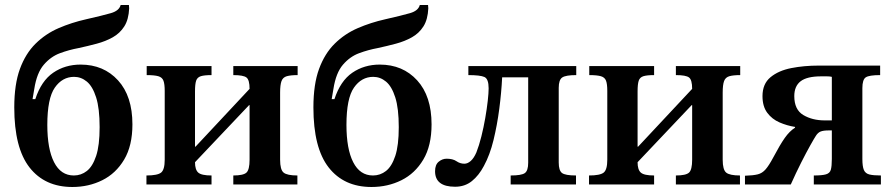

<svg xmlns="http://www.w3.org/2000/svg" viewBox="-20 -737 3562 767"><path d="M269 10Q159 10 98 -68Q37 -146 37 -308Q37 -400 59.5 -461.5Q82 -523 122 -562.5Q162 -602 214 -624.5Q266 -647 324 -660Q390 -675 423 -684.5Q456 -694 462 -717H495Q495 -713 495.5 -709.5Q496 -706 496 -704Q494 -659 476.5 -631.5Q459 -604 430.5 -588Q402 -572 366.5 -562.5Q331 -553 294 -545Q256 -538 219.5 -524.5Q183 -511 155 -478.5Q127 -446 117 -382L110 -341H121Q145 -414 192.5 -446.5Q240 -479 302 -479Q394 -479 451.5 -416Q509 -353 509 -240Q509 -155 476 -99.5Q443 -44 388.5 -17Q334 10 269 10ZM275 -36Q304 -36 327 -54Q350 -72 364 -114Q378 -156 378 -229Q378 -304 364 -348Q350 -392 327 -411Q304 -430 276 -430Q229 -430 199 -387Q169 -344 169 -238Q169 -142 196 -89Q223 -36 275 -36Z M825 0H565V-36Q609 -36 623.5 -47.5Q638 -59 638 -99V-374Q638 -401 633 -414.5Q628 -428 612.5 -432.5Q597 -437 566 -437V-473H825V-437Q796 -437 782 -432.5Q768 -428 763.5 -414.5Q759 -401 759 -372V-151H761L977 -382Q977 -418 964.5 -427.5Q952 -437 912 -437V-473H1169V-437Q1141 -437 1125.5 -432.5Q1110 -428 1104.5 -413Q1099 -398 1099 -367V-99Q1099 -59 1113 -47.5Q1127 -36 1168 -36V0H912V-36Q952 -36 964.5 -47.5Q977 -59 977 -99V-317H975L759 -89Q759 -59 772 -47.5Q785 -36 825 -36Z M1464 10Q1354 10 1293 -68Q1232 -146 1232 -308Q1232 -400 1254.5 -461.5Q1277 -523 1317 -562.5Q1357 -602 1409 -624.5Q1461 -647 1519 -660Q1585 -675 1618 -684.5Q1651 -694 1657 -717H1690Q1690 -713 1690.5 -709.5Q1691 -706 1691 -704Q1689 -659 1671.5 -631.5Q1654 -604 1625.5 -588Q1597 -572 1561.5 -562.5Q1526 -553 1489 -545Q1451 -538 1414.5 -524.5Q1378 -511 1350 -478.5Q1322 -446 1312 -382L1305 -341H1316Q1340 -414 1387.5 -446.5Q1435 -479 1497 -479Q1589 -479 1646.5 -416Q1704 -353 1704 -240Q1704 -155 1671 -99.5Q1638 -44 1583.5 -17Q1529 10 1464 10ZM1470 -36Q1499 -36 1522 -54Q1545 -72 1559 -114Q1573 -156 1573 -229Q1573 -304 1559 -348Q1545 -392 1522 -411Q1499 -430 1471 -430Q1424 -430 1394 -387Q1364 -344 1364 -238Q1364 -142 1391 -89Q1418 -36 1470 -36Z M1798 9Q1718 9 1718 -53Q1718 -79 1732.5 -91Q1747 -103 1764 -103Q1789 -103 1803.5 -93Q1818 -83 1835 -83Q1848 -83 1860.5 -94Q1873 -105 1883 -128Q1894 -156 1903 -192Q1912 -228 1918.5 -265.5Q1925 -303 1928.5 -334.5Q1932 -366 1932 -384Q1932 -422 1915 -429.5Q1898 -437 1851 -437V-473H2282V-437Q2240 -437 2226 -427.5Q2212 -418 2212 -386V-88Q2212 -56 2225 -46Q2238 -36 2281 -36V0H2020V-36Q2063 -36 2076.5 -45.5Q2090 -55 2090 -87V-428H1986Q1983 -367 1974.5 -302Q1966 -237 1951.5 -177.5Q1937 -118 1913 -74Q1893 -36 1865 -13.5Q1837 9 1798 9Z M2593 0H2333V-36Q2377 -36 2391.5 -47.5Q2406 -59 2406 -99V-374Q2406 -401 2401 -414.5Q2396 -428 2380.5 -432.5Q2365 -437 2334 -437V-473H2593V-437Q2564 -437 2550 -432.5Q2536 -428 2531.5 -414.5Q2527 -401 2527 -372V-151H2529L2745 -382Q2745 -418 2732.5 -427.5Q2720 -437 2680 -437V-473H2937V-437Q2909 -437 2893.5 -432.5Q2878 -428 2872.5 -413Q2867 -398 2867 -367V-99Q2867 -59 2881 -47.5Q2895 -36 2936 -36V0H2680V-36Q2720 -36 2732.5 -47.5Q2745 -59 2745 -99V-317H2743L2527 -89Q2527 -59 2540 -47.5Q2553 -36 2593 -36Z M3139 0H2956V-35Q2989 -36 3007 -40.5Q3025 -45 3038.5 -60.5Q3052 -76 3069 -108Q3096 -159 3115 -186Q3134 -213 3156 -227V-230Q3124 -235 3094 -248Q3064 -261 3045 -286.5Q3026 -312 3026 -353Q3026 -402 3058 -428.5Q3090 -455 3141 -465Q3192 -475 3251 -475H3496V-437Q3452 -437 3438.5 -428Q3425 -419 3425 -385V-102Q3425 -72 3431 -58Q3437 -44 3453 -40Q3469 -36 3499 -36V0H3231V-36Q3264 -36 3279.5 -40.5Q3295 -45 3299 -59Q3303 -73 3303 -102V-216H3290Q3269 -216 3258 -211.5Q3247 -207 3239 -194Q3233 -185 3217 -156.5Q3201 -128 3180.5 -87.5Q3160 -47 3139 0ZM3275 -256H3303V-430Q3296 -432 3283.5 -432Q3271 -432 3260 -432Q3204 -432 3178.5 -412.5Q3153 -393 3153 -353Q3153 -299 3189 -277.5Q3225 -256 3275 -256Z"/></svg>

Font: STIX Two Text SemiBold
Style: Regular
Weight: 600
Designer: Ross Mills, John Hudson & Paul Hanslow, Tiro Typeworks Ltd; with prior portions MicroPress Inc., and Coen Hoffman.
Foundry: Tiro Typeworks Ltd
Version: Version 2.13 b171